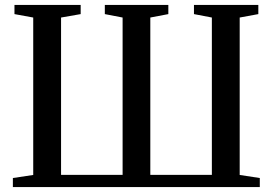

<svg xmlns="http://www.w3.org/2000/svg" viewBox="-20 -763 1112 783"><path d="M32.5 0V-37L115.5 -49.5V-691.5L39 -705.5V-743H309V-705.5L229 -691.5V-50H480V-691.5L407.5 -705.5V-743H666.5V-705.5L593 -691.5V-50H844V-691.5L771 -705.5V-743H1033.5V-705.5L957.5 -691.5V-49.5L1039.5 -37V0Z"/></svg>

Font: Merriweather 72pt Medium
Style: Regular
Weight: 500
Version: Version 2.100